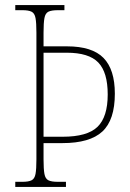

<svg xmlns="http://www.w3.org/2000/svg" viewBox="-20 -734 512 754"><path d="M40 0V-20H68Q92 -20 104 -26Q116 -32 119.5 -51Q123 -70 123 -108V-606Q123 -644 119.5 -663Q116 -682 104 -688Q92 -694 68 -694H40V-714H233V-694H208Q182 -694 170 -688Q158 -682 154.5 -663Q151 -644 151 -606V-552H243Q342 -552 386.5 -506.5Q431 -461 431 -366Q431 -263 382 -217.5Q333 -172 225 -172H151V-108Q151 -70 154.5 -51Q158 -32 170 -26Q182 -20 207 -20H239V0ZM226 -197Q323 -197 363 -236Q403 -275 403 -363Q403 -450 366 -488.5Q329 -527 242 -527H151V-197Z"/></svg>

Font: Noto Serif Tamil Condensed Thin
Style: Regular
Weight: 100
Width: 3
Designer: Indian Type Foundry, Tom Grace, and the Monotype Design Team
Foundry: Monotype Imaging Inc.
Version: Version 2.004; ttfautohint (v1.8.4.7-5d5b)